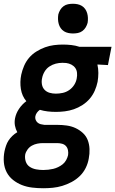

<svg xmlns="http://www.w3.org/2000/svg" viewBox="-44 -779 614 1021"><path d="M186 222Q156 222 127 218.5Q98 215 72.5 205Q47 195 25.5 178Q4 161 -8.5 137Q-21 113 -23.5 84Q-26 55 -20 25Q-17 11 -12 -4Q-7 -19 1.5 -32Q10 -45 22 -56.5Q34 -68 48 -76Q39 -92 35.5 -111Q32 -130 36 -150Q41 -176 57 -200Q73 -224 96 -241Q73 -268 67 -305.5Q61 -343 69 -382Q74 -405 84 -428.5Q94 -452 110.5 -471.5Q127 -491 149.5 -505Q172 -519 195.5 -527.5Q219 -536 243 -539Q267 -542 290 -542Q313 -542 335.5 -539.5Q358 -537 379 -530H549L530 -433L474 -436Q479 -414 479 -391Q479 -368 475 -344Q470 -320 460 -297Q450 -274 433.5 -254.5Q417 -235 394.5 -220.5Q372 -206 348.5 -198Q325 -190 301 -187Q277 -184 254 -184Q231 -184 209.5 -186.5Q188 -189 168 -195Q159 -189 152.5 -180Q146 -171 144 -161Q142 -151 145.5 -142Q149 -133 156 -127Q163 -121 172.5 -118.5Q182 -116 192 -115H261Q286 -115 311 -111.5Q336 -108 357.5 -98Q379 -88 396.5 -72Q414 -56 422.5 -34Q431 -12 432 13.5Q433 39 428 64Q424 89 412 113.5Q400 138 380.5 157Q361 176 336.5 189Q312 202 287 209.5Q262 217 236.5 219.5Q211 222 186 222ZM253 -281Q271 -281 289.5 -285Q308 -289 324 -300Q340 -311 350.5 -327.5Q361 -344 364 -362Q367 -377 365.5 -392Q364 -407 356 -418Q348 -429 335.5 -435.5Q323 -442 308 -444L288 -445Q270 -445 252.5 -440.5Q235 -436 219 -425.5Q203 -415 193 -398Q183 -381 180 -364Q176 -347 179 -330Q182 -313 193 -301.5Q204 -290 220 -285.5Q236 -281 253 -281ZM186 125Q199 125 212.5 123.5Q226 122 239 119Q252 116 265.5 109.5Q279 103 290 94Q301 85 308 72Q315 59 318 46Q320 33 317.5 20Q315 7 307 -2Q299 -11 286.5 -14.5Q274 -18 260 -18H183Q169 -18 154 -15Q139 -12 125.5 -4.5Q112 3 102.5 16Q93 29 90 43Q87 62 93 80Q99 98 114 108Q129 118 148 121.5Q167 125 186 125ZM344 -601Q332 -601 319.5 -603.5Q307 -606 296.5 -612.5Q286 -619 279 -629Q272 -639 268.5 -651Q265 -663 264.5 -676Q264 -689 266 -702Q269 -714 276 -726Q283 -738 294 -746Q305 -754 318 -756.5Q331 -759 344 -759Q356 -759 368.5 -756.5Q381 -754 391.5 -747.5Q402 -741 409 -731Q416 -721 419.5 -709Q423 -697 423.5 -684Q424 -671 422 -658Q419 -646 412 -634Q405 -622 394 -614Q383 -606 370 -603.5Q357 -601 344 -601Z"/></svg>

Font: Lode
Style: Bold Italic
Weight: 700
Italic angle: -11°
Monospace: yes
Designer: Belleve Invis
Foundry: Belleve Invis
Version: Version 29.2.0; ttfautohint (v1.8.3)